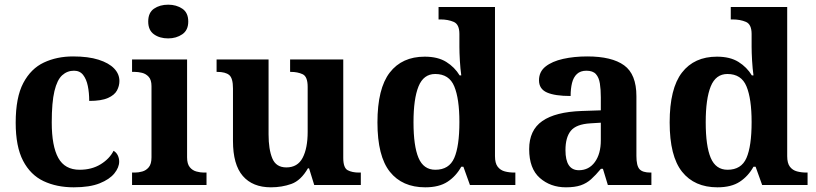

<svg xmlns="http://www.w3.org/2000/svg" viewBox="-20 -790 3483 820"><path d="M295 10Q222 10 166 -16.5Q110 -43 78.5 -103.5Q47 -164 47 -266Q47 -374 79.5 -435.5Q112 -497 167.5 -523Q223 -549 292 -549Q357 -549 401 -535Q445 -521 467.5 -497.5Q490 -474 490 -444Q490 -423 479.5 -403.5Q469 -384 441 -371.5Q413 -359 361 -359Q361 -394 355 -423Q349 -452 335 -470Q321 -488 296 -488Q267 -488 245.5 -468.5Q224 -449 212.5 -401Q201 -353 201 -267Q201 -166 229 -115.5Q257 -65 320 -65Q372 -65 410 -88.5Q448 -112 465 -146Q477 -139 483 -126.5Q489 -114 489 -100Q489 -75 468.5 -49.5Q448 -24 405.5 -7Q363 10 295 10Z M544 0V-53H556Q571 -53 587.5 -57.5Q604 -62 615.5 -75.9Q627 -89.8 627 -117.7V-422Q627 -448.9 615 -462Q603 -475 586.5 -479Q570 -483 556 -483H544V-536H779V-118Q779 -90 790.5 -76Q802 -62 819 -57.5Q836 -53 850 -53H862V0ZM698.1 -626Q662 -626 637.5 -643.5Q613 -661 613 -698Q613 -736 637.8 -753Q662.5 -770 698.5 -770Q733 -770 758.5 -753Q784 -736 784 -698Q784 -661 758.4 -643.5Q732.8 -626 698.1 -626Z M1137 10Q1059 10 1017 -38.5Q975 -87 975 -188V-412Q975 -456 959 -469.5Q943 -483 907 -483H905V-536H1127V-216Q1127 -152 1143 -113.5Q1159 -75 1203 -75Q1251 -75 1272.5 -116Q1294 -157 1294 -227V-419Q1294 -463 1272.5 -473Q1251 -483 1222 -483H1219V-536H1446V-116Q1446 -73 1465 -63Q1484 -53 1513 -53H1521V0H1322L1300 -71H1295Q1265 -19 1224.5 -4.5Q1184 10 1137 10Z M1796 10Q1698 10 1645 -56.5Q1592 -123 1592 -267Q1592 -412 1644.5 -480Q1697 -548 1794 -548Q1850 -548 1886 -525.5Q1922 -503 1943 -468H1950Q1946 -496.5 1944 -531.2Q1942 -566 1942 -590V-645Q1942 -686 1917.8 -696.5Q1893.5 -707 1860.9 -707H1853V-760H2094V-123Q2094 -93 2105.5 -78Q2117 -63 2135.8 -58Q2154.6 -53 2177 -53H2181V0H1987L1959 -78H1950Q1928 -38 1891.7 -14Q1855.5 10 1796 10ZM1839.3 -65Q1898 -65 1920 -115.3Q1942 -165.6 1942 -269Q1942 -368.2 1920.1 -421.1Q1898.3 -474 1838.7 -474Q1789 -474 1767.5 -421.1Q1746 -368.1 1746 -268Q1746 -166.5 1767.4 -115.8Q1788.9 -65 1839.3 -65Z M2397 10Q2331 10 2285.5 -30Q2240 -70 2240 -153Q2240 -234 2296 -273Q2352 -312 2464 -316L2546 -318.8V-374Q2546 -407.6 2542 -433.3Q2538 -459 2525 -473.5Q2512 -488 2484.5 -488Q2459 -488 2444 -474Q2429 -460 2423 -435.5Q2417 -411 2417 -380Q2350 -380 2316 -395Q2282 -410 2282 -447Q2282 -483.8 2310 -505.9Q2338 -528 2384.9 -538.5Q2431.8 -549 2487.8 -549Q2593 -549 2645.5 -511Q2698 -473 2698 -379.3V-124Q2698 -82.6 2711 -67.8Q2724 -53 2758 -53H2762V0H2576L2555 -69H2546.4Q2524 -42 2504.5 -24.5Q2485 -7 2460 1.5Q2435 10 2397 10ZM2452.2 -63Q2495.2 -63 2520.6 -98Q2546 -133 2546 -191V-266L2500.8 -263.2Q2440.9 -259.5 2417.9 -231.4Q2395 -203.3 2395 -148.8Q2395 -63 2452.2 -63Z M3044 10Q2946 10 2893 -56.5Q2840 -123 2840 -267Q2840 -412 2892.5 -480Q2945 -548 3042 -548Q3098 -548 3134 -525.5Q3170 -503 3191 -468H3198Q3194 -496.5 3192 -531.2Q3190 -566 3190 -590V-645Q3190 -686 3165.8 -696.5Q3141.5 -707 3108.9 -707H3101V-760H3342V-123Q3342 -93 3353.5 -78Q3365 -63 3383.8 -58Q3402.6 -53 3425 -53H3429V0H3235L3207 -78H3198Q3176 -38 3139.7 -14Q3103.5 10 3044 10ZM3087.3 -65Q3146 -65 3168 -115.3Q3190 -165.6 3190 -269Q3190 -368.2 3168.1 -421.1Q3146.3 -474 3086.7 -474Q3037 -474 3015.5 -421.1Q2994 -368.1 2994 -268Q2994 -166.5 3015.4 -115.8Q3036.9 -65 3087.3 -65Z"/></svg>

Font: Noto Serif Vithkuqi
Style: Regular
Weight: 400
Version: Version 1.005